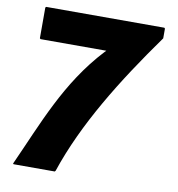

<svg xmlns="http://www.w3.org/2000/svg" viewBox="-90 -913 919 991"><g transform="rotate(10 370.0 -417.5)"><path d="M691 -832H72L68 -828V-667L72 -663H417L409 -655C227 -459 146 -230 44 -6L47 -3H263L267 -8C353 -265 511 -520 695 -777V-828Z"/></g></svg>

Font: Hussar Woodtype
Style: Bd
Weight: 900
Foundry: Cannot Into Space Fonts
Version: Version 1.07